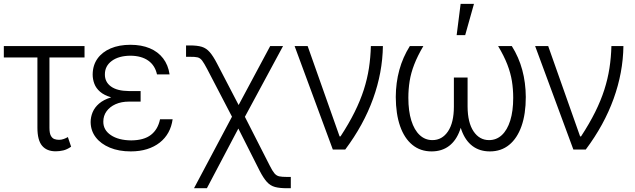

<svg xmlns="http://www.w3.org/2000/svg" viewBox="-28 -789 3350 1013"><path d="M418 -545.9V-485.8H-7.8V-545.9ZM169.4 -545.9H232.9V-115.2Q232.9 -85.9 240.5 -72.5Q248 -59.1 259.5 -55.2Q271 -51.3 283.7 -51.3Q296.4 -51.3 308.8 -55.9Q321.3 -60.5 330.1 -65.9L347.2 -15.1Q325.7 0 305.7 4.6Q285.6 9.3 265.6 9.3Q218.8 9.3 194.1 -20Q169.4 -49.3 169.4 -115.2Z M651.9 -287.1H713.9V-252.9H652.3Q612.3 -252.9 581.8 -239.3Q551.3 -225.6 534.2 -201.9Q517.1 -178.2 517.1 -147.5Q516.6 -103 557.1 -75.9Q597.7 -48.8 664.6 -48.3Q731.4 -48.8 768.3 -77.4Q805.2 -106 816.4 -159.7H882.8Q877.4 -121.1 860.4 -90.1Q843.3 -59.1 814.7 -36.6Q786.1 -14.2 747.8 -2.2Q709.5 9.8 662.1 9.8Q599.1 9.8 551.5 -10Q503.9 -29.8 477.3 -64.5Q450.7 -99.1 450.2 -145Q450.2 -171.4 460.7 -196.8Q471.2 -222.2 494.6 -242.4Q518.1 -262.7 556.9 -274.9Q595.7 -287.1 651.9 -287.1ZM713.9 -264.6H651.9Q595.7 -264.6 558.3 -275.6Q521 -286.6 499.8 -305.2Q478.5 -323.7 469.7 -347.4Q460.9 -371.1 460.9 -396Q461.4 -444.8 486.3 -479.7Q511.2 -514.6 555.9 -533.7Q600.6 -552.7 660.2 -552.7Q718.3 -552.7 762 -534.4Q805.7 -516.1 832.5 -481.2Q859.4 -446.3 866.7 -396.5H800.3Q790 -443.8 754.2 -469.2Q718.3 -494.6 660.2 -495.1Q598.6 -494.6 562 -467.8Q525.4 -440.9 525.4 -397Q524.9 -356.4 557.4 -332.8Q589.8 -309.1 652.3 -308.6H713.9Z M995.6 204.1 1214.4 -208H1246.1L1395.5 85.4Q1409.2 112.8 1419.9 125.5Q1430.7 138.2 1445.1 141.4Q1459.5 144.5 1485.8 144.5H1506.3V204.1H1485.8Q1447.3 204.1 1422.9 197.5Q1398.4 190.9 1380.4 171.1Q1362.3 151.4 1342.3 112.8L1229.5 -110.8L1063.5 204.1ZM1205.6 -154.8 1064.5 -425.8Q1048.8 -455.6 1038.6 -469.2Q1028.3 -482.9 1014.6 -486.3Q1001 -489.7 974.1 -489.3H953.6V-549.3H974.1Q1013.2 -549.3 1036.9 -542Q1060.5 -534.7 1078.6 -513.9Q1096.7 -493.2 1117.2 -453.6L1231 -234.9L1397.5 -545.9H1465.3L1254.4 -154.8Z M1728 0 1526.4 -545.9H1595.2L1763.7 -69.3H1768.6Q1813 -137.2 1843 -197.8Q1873 -258.3 1891.4 -315.4Q1909.7 -372.6 1918.5 -429.4Q1927.2 -486.3 1928.7 -545.9H1992.2Q1990.2 -406.2 1940.4 -268.1Q1890.6 -129.9 1793.5 0Z M2134.3 -545.9H2205.6Q2174.8 -493.7 2157.5 -448.7Q2140.1 -403.8 2133.3 -361.1Q2126.5 -318.4 2126.5 -272.9Q2126.5 -203.1 2142.1 -153.1Q2157.7 -103 2186.3 -76.4Q2214.8 -49.8 2253.4 -49.8Q2304.7 -49.8 2335.7 -95.9Q2366.7 -142.1 2366.7 -226.6V-379.9H2418.5V-235.8Q2418.5 -157.2 2398.7 -102.3Q2378.9 -47.4 2341.1 -18.8Q2303.2 9.8 2249 9.8Q2189.9 9.8 2147.7 -24.7Q2105.5 -59.1 2083 -123.3Q2060.5 -187.5 2060.1 -277.3Q2060.5 -353 2078.9 -419.9Q2097.2 -486.8 2134.3 -545.9ZM2600.1 -545.9H2672.4Q2709.5 -486.8 2727.5 -419.9Q2745.6 -353 2746.1 -277.3Q2746.1 -187.5 2723.4 -123.3Q2700.7 -59.1 2658.4 -24.7Q2616.2 9.8 2556.6 9.8Q2502.4 9.8 2464.6 -18.8Q2426.8 -47.4 2407 -102.3Q2387.2 -157.2 2387.2 -235.8V-379.9H2439V-226.6Q2439.5 -142.1 2470.5 -95.9Q2501.5 -49.8 2552.2 -49.8Q2591.3 -49.8 2619.9 -76.4Q2648.4 -103 2664.1 -153.1Q2679.7 -203.1 2679.7 -272.9Q2679.7 -318.4 2672.9 -361.1Q2666 -403.8 2648.7 -448.7Q2631.3 -493.7 2600.1 -545.9ZM2381.3 -603.5 2402.3 -768.6H2472.7L2426.3 -603.5Z M2997.1 0 2795.4 -545.9H2864.3L3032.7 -69.3H3037.6Q3082 -137.2 3112.1 -197.8Q3142.1 -258.3 3160.4 -315.4Q3178.7 -372.6 3187.5 -429.4Q3196.3 -486.3 3197.8 -545.9H3261.2Q3259.3 -406.2 3209.5 -268.1Q3159.7 -129.9 3062.5 0Z"/></svg>

Font: Inter Tight Light
Style: Regular
Weight: 300
Designer: Rasmus Andersson
Foundry: rsms
Version: Version 3.004